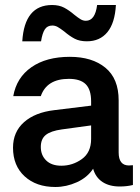

<svg xmlns="http://www.w3.org/2000/svg" viewBox="-20 -737 560 767"><path d="M144 -572H69Q78 -717 188 -717Q216 -717 236 -706.5Q256 -696 277 -678Q292 -666 302 -660Q312 -654 323 -654Q360 -654 368 -717H443Q439 -645 409 -608.5Q379 -572 327 -572Q298 -572 278 -582.5Q258 -593 237 -611Q220 -624 210 -629.5Q200 -635 189 -635Q169 -635 159 -619.5Q149 -604 144 -572ZM511 -77V2Q487 8 458 8Q417 8 389.5 -10Q362 -28 352 -63Q329 -28 287 -9Q245 10 201 10Q125 10 78.5 -32.5Q32 -75 32 -147Q32 -210 76 -249Q120 -288 197 -297L344 -315V-332Q344 -379 322.5 -400.5Q301 -422 255 -422Q167 -422 143 -353H33Q46 -427 105.5 -468.5Q165 -510 259 -510Q348 -510 401 -466.5Q454 -423 454 -336V-128Q454 -76 495 -76Q504 -76 511 -77ZM344 -182V-236L227 -220Q183 -214 163 -198Q143 -182 143 -150Q143 -117 164.5 -96Q186 -75 225 -75Q270 -75 307 -101.5Q344 -128 344 -182Z"/></svg>

Font: CBA Beacon Sans Bold
Style: Regular
Weight: 700
Designer: Wei Huang
Foundry: Wei Huang
Version: Version 1.002